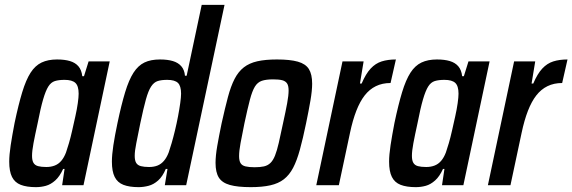

<svg xmlns="http://www.w3.org/2000/svg" viewBox="-20 -763 2358 791"><path d="M128 8Q90 8 65.5 -1.5Q41 -11 29.5 -34Q18 -57 18 -97Q18 -125 24 -164.5Q30 -204 40 -256Q56 -332 71.5 -383Q87 -434 106 -463.5Q125 -493 151.5 -505.5Q178 -518 215 -518Q246 -518 268 -511.5Q290 -505 303 -490Q316 -475 319 -449H326L345 -510H432L324 0H236L246 -67H240Q226 -36 207.5 -19.5Q189 -3 169 2.5Q149 8 128 8ZM171 -75Q190 -75 205.5 -81Q221 -87 232.5 -100.5Q244 -114 252 -135Q257 -149 264 -173Q271 -197 277.5 -226Q284 -255 290.5 -284Q297 -313 300.5 -338Q304 -363 304 -377Q304 -409 290.5 -421.5Q277 -434 246 -434Q222 -434 206 -429Q190 -424 179 -406.5Q168 -389 157.5 -353Q147 -317 135 -255Q124 -205 118 -173Q112 -141 112 -121Q112 -102 118 -92Q124 -82 137 -78.5Q150 -75 171 -75Z M551 8Q513 8 488.5 -1.5Q464 -11 452.5 -34Q441 -57 441 -97Q441 -125 447 -164.5Q453 -204 464 -256Q480 -332 495.5 -383Q511 -434 530 -463.5Q549 -493 575 -505.5Q601 -518 639 -518Q670 -518 692 -511.5Q714 -505 727 -490Q740 -475 742 -451H749L811 -743H905L747 0H659L670 -67H663Q650 -36 631.5 -19.5Q613 -3 592 2.5Q571 8 551 8ZM594 -75Q614 -75 629 -81Q644 -87 655.5 -100.5Q667 -114 675 -135Q680 -149 687 -173Q694 -197 701 -226Q708 -255 713.5 -284Q719 -313 722.5 -338Q726 -363 726 -377Q726 -409 713 -421.5Q700 -434 669 -434Q645 -434 629.5 -429Q614 -424 602.5 -406.5Q591 -389 581 -353Q571 -317 558 -255Q548 -205 541.5 -173Q535 -141 535 -121Q535 -102 541 -92Q547 -82 560.5 -78.5Q574 -75 594 -75Z M1013 8Q959 8 927 -1Q895 -10 881.5 -31.5Q868 -53 868 -92Q868 -121 875 -161.5Q882 -202 893 -255Q907 -318 919 -363Q931 -408 946.5 -438Q962 -468 984.5 -485.5Q1007 -503 1040 -510.5Q1073 -518 1121 -518Q1175 -518 1207 -509Q1239 -500 1252.5 -478.5Q1266 -457 1266 -418Q1266 -390 1259 -349Q1252 -308 1241 -255Q1228 -192 1215.5 -146.5Q1203 -101 1187.5 -71.5Q1172 -42 1149.5 -24.5Q1127 -7 1093.5 0.5Q1060 8 1013 8ZM1029 -74Q1052 -74 1067.5 -77.5Q1083 -81 1094 -91.5Q1105 -102 1113 -122Q1121 -142 1128.5 -174.5Q1136 -207 1146 -255Q1157 -305 1163 -337.5Q1169 -370 1169 -390Q1169 -410 1162.5 -419.5Q1156 -429 1142.5 -432.5Q1129 -436 1105 -436Q1076 -436 1058.5 -430Q1041 -424 1030 -406Q1019 -388 1009.5 -352Q1000 -316 987 -255Q977 -206 971 -173.5Q965 -141 965 -120Q965 -101 971 -91Q977 -81 991.5 -77.5Q1006 -74 1029 -74Z M1283 0 1391 -510H1478L1463 -419H1470Q1487 -459 1507 -480.5Q1527 -502 1552.5 -510Q1578 -518 1611 -518L1589 -421Q1555 -421 1528.5 -408Q1502 -395 1482.5 -370Q1463 -345 1448 -306.5Q1433 -268 1422 -216L1376 0Z M1693 8Q1655 8 1630.5 -1.5Q1606 -11 1594.5 -34Q1583 -57 1583 -97Q1583 -125 1589 -164.5Q1595 -204 1605 -256Q1621 -332 1636.5 -383Q1652 -434 1671 -463.5Q1690 -493 1716.5 -505.5Q1743 -518 1780 -518Q1811 -518 1833 -511.5Q1855 -505 1868 -490Q1881 -475 1884 -449H1891L1910 -510H1997L1889 0H1801L1811 -67H1805Q1791 -36 1772.5 -19.5Q1754 -3 1734 2.5Q1714 8 1693 8ZM1736 -75Q1755 -75 1770.5 -81Q1786 -87 1797.5 -100.5Q1809 -114 1817 -135Q1822 -149 1829 -173Q1836 -197 1842.5 -226Q1849 -255 1855.5 -284Q1862 -313 1865.5 -338Q1869 -363 1869 -377Q1869 -409 1855.5 -421.5Q1842 -434 1811 -434Q1787 -434 1771 -429Q1755 -424 1744 -406.5Q1733 -389 1722.5 -353Q1712 -317 1700 -255Q1689 -205 1683 -173Q1677 -141 1677 -121Q1677 -102 1683 -92Q1689 -82 1702 -78.5Q1715 -75 1736 -75Z M1990 0 2098 -510H2185L2170 -419H2177Q2194 -459 2214 -480.5Q2234 -502 2259.5 -510Q2285 -518 2318 -518L2296 -421Q2262 -421 2235.5 -408Q2209 -395 2189.5 -370Q2170 -345 2155 -306.5Q2140 -268 2129 -216L2083 0Z"/></svg>

Font: Saira Condensed Medium
Style: Italic
Weight: 500
Width: 3
Italic angle: -12°
Designer: Hector Gatti with collaboration of the Omnibus-Type team
Foundry: Omnibus-Type
Version: Version 1.101